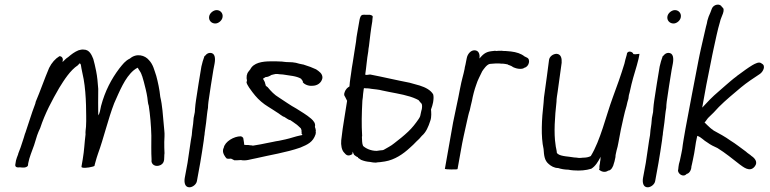

<svg xmlns="http://www.w3.org/2000/svg" viewBox="-20 -719 3275 817"><path d="M45 -18C44 -13 47 -8 53 -7C55 -7 60 -6 65 -7C71 -6 77 -6 83 -6C92 -7 98 -11 99 -15L100 -24C105 -51 116 -75 125 -101L138 -143C142 -154 146 -164 151 -174C172 -238 202 -293 232 -345C253 -379 279 -420 311 -441C315 -445 317 -448 320 -450C321 -449 322 -446 324 -444C327 -422 331 -409 336 -382C342 -349 345 -307 346 -272C346 -242 348 -212 346 -180C345 -170 343 -157 344 -147C339 -108 339 -82 332 -41L327 -12C326 -8 328 -6 331 -6C341 -2 377 -9 382 -13L383 -18C384 -21 385 -25 386 -29C389 -41 393 -53 397 -65C421 -130 440 -213 466 -280C489 -331 511 -388 549 -420C556 -426 559 -427 566 -431C571 -421 578 -414 582 -403C582 -400 584 -398 585 -395L592 -371C597 -352 604 -325 607 -304C609 -291 609 -279 613 -269C619 -230 623 -184 624 -142C624 -108 623 -72 625 -40C621 -19 642 -6 664 -17C684 -28 677 -49 680 -67C679 -85 679 -96 679 -115L680 -139C681 -156 678 -169 677 -187C673 -229 671 -270 662 -307C659 -338 652 -370 645 -396C636 -422 632 -444 614 -463C597 -484 561 -494 533 -470C512 -460 502 -445 488 -428C454 -383 427 -332 410 -268C406 -250 405 -237 398 -228C397 -261 398 -301 398 -341C396 -367 394 -393 389 -417C385 -437 381 -454 377 -468C370 -485 361 -508 336 -508C329 -509 321 -507 314 -505C297 -498 284 -488 270 -476C260 -470 254 -462 246 -455L247 -462C249 -471 243 -480 233 -480C215 -469 200 -452 189 -430C169 -383 152 -333 132 -286C131 -281 130 -276 128 -272C114 -236 103 -197 90 -160C89 -157 88 -153 86 -149C83 -139 80 -128 76 -117C70 -99 66 -85 59 -69C58 -66 57 -64 57 -62C53 -52 50 -44 48 -36Z M870 -649C867 -633 879 -619 896 -619C910 -619 925 -632 927 -646C930 -662 918 -676 902 -676C888 -676 872 -663 870 -649ZM837 -436C829 -388 821 -340 814 -292C812 -280 811 -268 810 -257L809 -242L804 -217C803 -201 801 -182 798 -166C798 -159 796 -151 796 -144L792 -121C787 -89 783 -57 778 -26L766 39C763 58 767 78 786 78C800 78 816 65 818 51L832 -26C838 -58 842 -90 847 -121L849 -138C850 -143 851 -149 851 -154C853 -166 855 -184 857 -197C858 -209 860 -221 861 -233C862 -241 863 -250 865 -260C865 -268 866 -277 867 -286C874 -331 880 -377 888 -422L893 -448C897 -470 896 -494 874 -494C866 -494 858 -489 854 -483C853 -482 851 -481 850 -480C845 -466 840 -451 837 -436Z M929 -80C927 -67 938 -51 944 -45C950 -42 957 -44 963 -44C967 -42 972 -40 977 -37C986 -37 995 -37 1005 -38C1026 -33 1048 -42 1067 -45C1131 -60 1198 -70 1258 -91C1289 -104 1312 -114 1323 -148C1323 -151 1324 -154 1324 -156C1323 -158 1323 -160 1324 -163C1324 -168 1322 -173 1320 -179C1324 -194 1314 -205 1304 -214C1283 -232 1264 -242 1241 -257C1215 -271 1192 -288 1167 -304C1148 -315 1132 -332 1119 -348L1111 -354C1111 -357 1110 -359 1109 -361C1108 -370 1103 -377 1099 -384C1102 -386 1107 -389 1110 -391C1119 -391 1127 -395 1135 -400L1147 -403H1148C1149 -403 1150 -404 1152 -404H1162C1165 -404 1168 -403 1170 -403C1175 -403 1179 -402 1184 -402C1213 -397 1241 -396 1261 -384C1264 -380 1267 -376 1269 -373L1268 -370C1273 -361 1292 -352 1309 -354C1330 -354 1348 -366 1352 -387C1353 -406 1338 -415 1325 -424C1310 -431 1292 -438 1275 -443C1272 -444 1270 -445 1267 -445L1253 -448C1245 -451 1234 -453 1224 -454C1217 -454 1208 -455 1198 -455L1188 -456L1180 -457C1172 -457 1163 -458 1155 -458H1132C1096 -458 1059 -452 1045 -424C1040 -417 1035 -413 1032 -405C1032 -403 1031 -401 1030 -398C1029 -390 1029 -383 1031 -378L1029 -368C1032 -356 1047 -336 1054 -327L1066 -312C1081 -294 1101 -277 1121 -265L1140 -253C1151 -245 1163 -239 1173 -231L1185 -223L1189 -222L1203 -213L1210 -209L1215 -208C1223 -202 1231 -198 1238 -192C1245 -188 1253 -179 1260 -173C1262 -169 1264 -164 1263 -158C1264 -156 1264 -154 1263 -151C1265 -149 1265 -147 1267 -145C1264 -144 1262 -143 1259 -143C1235 -138 1218 -131 1195 -126L1167 -120C1159 -119 1149 -117 1140 -115C1123 -111 1106 -109 1090 -105L1055 -99L1054 -100C1051 -100 1047 -101 1043 -101C1039 -102 1035 -102 1031 -102C1028 -102 1024 -102 1019 -103C1019 -112 1016 -124 1015 -132C1013 -135 1010 -138 1004 -139C976 -139 937 -117 932 -90C930 -87 929 -83 929 -80Z M1446 -325C1443 -318 1445 -311 1448 -308L1457 -290C1453 -267 1450 -244 1446 -221C1440 -188 1436 -155 1432 -122C1430 -102 1434 -80 1444 -70C1453 -59 1461 -52 1479 -63L1481 -74C1482 -70 1484 -65 1487 -60C1492 -56 1497 -52 1503 -50L1504 -47C1508 -45 1512 -42 1516 -39C1528 -34 1540 -31 1554 -30C1563 -28 1572 -27 1579 -27C1585 -28 1591 -29 1597 -29C1604 -30 1612 -31 1618 -32C1660 -39 1696 -64 1724 -90C1734 -99 1743 -107 1752 -117C1760 -124 1768 -132 1775 -141C1793 -156 1803 -180 1811 -205C1817 -221 1815 -243 1814 -253C1818 -263 1821 -274 1823 -284C1825 -297 1826 -309 1823 -318C1812 -336 1791 -347 1766 -355L1723 -367C1666 -378 1612 -391 1555 -402C1549 -401 1544 -401 1540 -400C1538 -401 1536 -401 1534 -401C1539 -433 1541 -467 1547 -500C1547 -508 1549 -515 1550 -523C1554 -557 1558 -593 1564 -627C1565 -637 1565 -643 1566 -647C1567 -651 1563 -654 1554 -656H1536C1532 -656 1528 -657 1525 -656C1515 -656 1512 -644 1510 -635L1500 -578C1498 -567 1496 -555 1495 -542C1493 -528 1490 -513 1488 -498C1485 -483 1484 -468 1481 -453C1478 -438 1476 -422 1474 -407C1473 -401 1472 -394 1471 -387C1469 -375 1468 -363 1467 -351C1460 -347 1451 -341 1446 -325ZM1528 -342 1530 -344C1533 -344 1536 -343 1539 -343H1545C1549 -343 1554 -342 1560 -341C1575 -339 1592 -338 1606 -334L1635 -328C1676 -320 1719 -313 1751 -298L1761 -293L1769 -283C1777 -277 1777 -269 1775 -255L1773 -248L1771 -239C1770 -234 1769 -230 1768 -225C1767 -221 1764 -217 1761 -212C1748 -193 1734 -175 1717 -159C1698 -141 1678 -125 1657 -109C1644 -98 1627 -90 1612 -81H1611C1610 -81 1609 -80 1608 -80C1604 -80 1601 -79 1597 -79C1593 -78 1588 -78 1583 -77C1558 -77 1537 -87 1525 -98C1520 -109 1521 -122 1520 -137L1521 -140C1518 -192 1519 -232 1522 -291C1524 -300 1524 -309 1525 -319C1526 -327 1527 -335 1528 -342Z M1873 0C1877 1 1886 2 1898 2H1904C1918 2 1927 2 1927 0L1941 -78C1948 -120 1958 -162 1967 -203C1971 -220 1974 -236 1979 -250C1981 -262 1985 -275 1988 -289C1992 -311 1999 -338 2006 -357C2013 -380 2023 -396 2032 -416C2039 -426 2051 -444 2064 -447C2068 -447 2072 -448 2076 -448C2080 -448 2085 -449 2090 -449H2104C2110 -448 2115 -448 2121 -448C2124 -448 2127 -447 2129 -447C2133 -446 2136 -446 2140 -445L2143 -443C2147 -442 2151 -440 2156 -438L2164 -433C2173 -429 2183 -426 2193 -426C2201 -426 2207 -427 2212 -431C2231 -435 2239 -467 2222 -474L2212 -479C2197 -491 2178 -497 2154 -500C2146 -501 2139 -501 2131 -502C2125 -502 2120 -502 2114 -503C2106 -503 2098 -503 2091 -502C2090 -502 2088 -503 2087 -503C2081 -502 2075 -502 2070 -501C2045 -498 2034 -486 2020 -470C2023 -488 2017 -505 1999 -505C1982 -505 1969 -488 1966 -471L1963 -456C1962 -449 1960 -441 1958 -433L1957 -426C1956 -420 1954 -414 1953 -408C1950 -395 1946 -382 1943 -368C1941 -359 1939 -349 1937 -339C1929 -294 1917 -245 1908 -198Z M2316 -462C2310 -419 2305 -374 2298 -328C2295 -312 2294 -297 2293 -281C2285 -211 2281 -139 2293 -85C2295 -56 2297 -36 2315 -21C2324 -13 2338 -4 2355 -4C2367 0 2383 3 2398 3C2405 5 2413 5 2421 6C2449 8 2473 6 2496 -1C2514 -12 2525 -31 2536 -52C2535 -47 2535 -43 2535 -39C2534 -34 2533 -29 2533 -25L2531 -14C2530 -10 2531 -7 2531 -3L2529 3C2538 11 2554 17 2568 7C2581 7 2590 -12 2592 -23C2594 -29 2596 -35 2597 -42L2599 -51C2599 -54 2599 -58 2600 -62C2602 -73 2605 -84 2608 -95C2610 -106 2613 -118 2615 -131L2622 -168C2630 -202 2636 -236 2646 -268C2648 -279 2651 -289 2654 -299L2656 -314C2661 -330 2663 -345 2667 -360C2676 -398 2688 -430 2697 -468L2700 -483L2701 -490L2683 -488C2680 -488 2678 -489 2675 -489C2673 -499 2653 -505 2648 -492L2647 -486C2645 -478 2643 -472 2641 -465C2640 -460 2638 -454 2637 -448C2622 -399 2605 -351 2587 -303C2558 -224 2535 -122 2494 -55C2485 -50 2473 -48 2460 -48C2454 -47 2448 -47 2443 -47C2435 -48 2429 -49 2423 -49L2402 -52C2385 -54 2346 -57 2349 -75C2348 -84 2345 -91 2344 -103C2336 -153 2341 -223 2348 -286C2348 -300 2351 -315 2353 -329C2359 -371 2365 -413 2370 -452C2371 -470 2368 -488 2349 -490C2333 -490 2317 -478 2316 -462Z M2820 -649C2817 -633 2829 -619 2846 -619C2860 -619 2875 -632 2877 -646C2880 -662 2868 -676 2852 -676C2838 -676 2822 -663 2820 -649ZM2787 -436C2779 -388 2771 -340 2764 -292C2762 -280 2761 -268 2760 -257L2759 -242L2754 -217C2753 -201 2751 -182 2748 -166C2748 -159 2746 -151 2746 -144L2742 -121C2737 -89 2733 -57 2728 -26L2716 39C2713 58 2717 78 2736 78C2750 78 2766 65 2768 51L2782 -26C2788 -58 2792 -90 2797 -121L2799 -138C2800 -143 2801 -149 2801 -154C2803 -166 2805 -184 2807 -197C2808 -209 2810 -221 2811 -233C2812 -241 2813 -250 2815 -260C2815 -268 2816 -277 2817 -286C2824 -331 2830 -377 2838 -422L2843 -448C2847 -470 2846 -494 2824 -494C2816 -494 2808 -489 2804 -483C2803 -482 2801 -481 2800 -480C2795 -466 2790 -451 2787 -436Z M2869 -21C2868 -13 2866 -5 2866 2L2865 5C2864 20 2887 38 2902 21C2914 19 2922 3 2922 -10C2923 -14 2924 -18 2925 -23L2928 -37C2930 -46 2932 -56 2934 -67L2938 -92C2940 -105 2942 -121 2947 -141C2965 -135 2973 -122 2991 -112C3003 -103 3019 -95 3033 -89C3067 -68 3097 -43 3128 -19C3141 -10 3170 16 3191 -10C3208 -30 3189 -48 3178 -55C3171 -62 3162 -66 3154 -74C3133 -89 3111 -107 3088 -121C3066 -137 3040 -151 3016 -164L3014 -166C3010 -168 3006 -172 3002 -175C2994 -183 2985 -190 2978 -198C2984 -203 2988 -212 2994 -218C3008 -231 3027 -250 3039 -264C3068 -293 3101 -320 3133 -347C3157 -367 3187 -387 3213 -404C3227 -413 3240 -439 3222 -448C3211 -459 3193 -448 3182 -442C3162 -430 3142 -415 3123 -401C3120 -399 3117 -397 3114 -394C3106 -388 3098 -382 3090 -375L3069 -357C3059 -348 3049 -339 3037 -329C3012 -308 2990 -285 2968 -261C2979 -325 2992 -393 3005 -455C3008 -474 3013 -492 3016 -509C3025 -549 3033 -591 3044 -627C3047 -646 3071 -679 3052 -689C3045 -706 3016 -701 3009 -682L3003 -666C2997 -654 2993 -642 2990 -631C2989 -624 2987 -615 2984 -605C2977 -576 2969 -540 2962 -509C2959 -494 2955 -478 2952 -461C2934 -370 2915 -267 2897 -172L2889 -126C2886 -111 2885 -98 2883 -85C2881 -72 2878 -61 2876 -50C2874 -40 2872 -30 2869 -21Z"/></svg>

Font: Scribbler
Style: Ita
Weight: 400
Designer: Mew Too
Foundry: Cannot Into Space Fonts
Version: Version 1.001